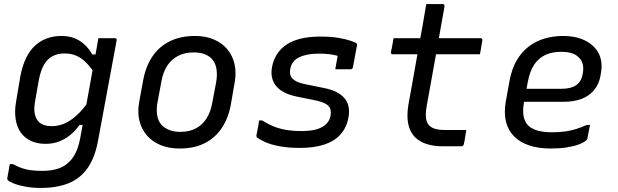

<svg xmlns="http://www.w3.org/2000/svg" viewBox="-20 -720 3040 945"><path d="M282 -543Q319 -543 347.5 -531.5Q376 -520 397.5 -499.5Q419 -479 434 -452H464L446 -359Q411 -412 376.5 -434.5Q342 -457 298 -457Q265 -457 239.5 -444Q214 -431 197.5 -403Q181 -375 172 -331L153 -223Q146 -186 151 -161Q156 -136 170 -121Q181 -110 197.5 -104.5Q214 -99 234 -99Q266 -99 296 -111.5Q326 -124 356 -151Q386 -178 418 -223L398 -105H371Q352 -77 327 -56.5Q302 -36 271.5 -24Q241 -12 204 -12Q163 -12 132 -26.5Q101 -41 82 -68Q63 -95 57 -133.5Q51 -172 59 -219L80 -344Q90 -396 108 -433.5Q126 -471 152 -495Q178 -519 210.5 -531Q243 -543 282 -543ZM464 -532Q485 -532 505 -532Q525 -532 545 -532Q549 -532 551 -530.5Q553 -529 554 -527Q555 -525 554 -521Q542 -454 530.5 -394Q519 -334 508.5 -275.5Q498 -217 486.5 -156.5Q475 -96 463 -30Q448 54 412 106Q376 158 318.5 181.5Q261 205 181 205Q139 205 104.5 198.5Q70 192 47.5 183Q25 174 18 166Q17 164 16 162Q15 160 16 156Q19 139 22 123Q25 107 28 88H44Q66 100 87.5 107.5Q109 115 133.5 118Q158 121 188 121Q231 121 264.5 110.5Q298 100 321 76Q335 63 345 46Q355 29 362.5 7.5Q370 -14 375 -41Q388 -111 398.5 -170Q409 -229 420 -287.5Q431 -346 443 -416Q447 -435 450.5 -454.5Q454 -474 457.5 -493Q461 -512 464 -532Z M940 -543Q992 -543 1032 -526Q1072 -509 1098 -478.5Q1124 -448 1134 -406Q1144 -364 1135 -314L1117 -210Q1105 -140 1072 -90.5Q1039 -41 987 -15Q935 11 864 11Q811 11 770 -6Q729 -23 702.5 -54Q676 -85 666 -126.5Q656 -168 665 -218L684 -322Q697 -393 730 -442Q763 -491 816 -517Q869 -543 940 -543ZM933 -462Q889 -462 856.5 -445Q824 -428 803.5 -397Q783 -366 775 -322L755 -215Q749 -184 753.5 -153.5Q758 -123 778 -102Q793 -88 815 -79.5Q837 -71 868 -71Q912 -71 944 -88Q976 -105 996 -136.5Q1016 -168 1024 -210L1044 -316Q1050 -349 1045.5 -380Q1041 -411 1021 -432Q1007 -446 985.5 -454Q964 -462 933 -462Z M1557 -540Q1609 -540 1646.5 -533.5Q1684 -527 1707 -519Q1730 -511 1735 -506Q1737 -504 1737.5 -501.5Q1738 -499 1737 -496L1717 -389Q1716 -384 1713 -381.5Q1710 -379 1705 -379Q1686 -379 1667.5 -379Q1649 -379 1630 -379L1632 -389Q1634 -404 1637 -418Q1640 -432 1642 -445Q1622 -451 1599.5 -453.5Q1577 -456 1548 -456Q1517 -456 1492.5 -451Q1468 -446 1450.5 -437Q1433 -428 1422.5 -414Q1412 -400 1409 -382Q1405 -363 1410 -348.5Q1415 -334 1431.5 -323.5Q1448 -313 1480 -306L1569 -288Q1623 -278 1653 -257Q1683 -236 1692.5 -207Q1702 -178 1695 -141Q1686 -92 1656 -58.5Q1626 -25 1576 -8.5Q1526 8 1456 8Q1398 8 1354 -0.5Q1310 -9 1282.5 -22Q1255 -35 1244 -44Q1243 -46 1242.5 -48Q1242 -50 1242 -53Q1246 -75 1249.5 -92Q1253 -109 1255 -127H1271Q1297 -110 1325 -98.5Q1353 -87 1386.5 -81Q1420 -75 1465 -75Q1512 -75 1541.5 -84.5Q1571 -94 1587 -111Q1603 -128 1607 -150Q1610 -170 1605.5 -184.5Q1601 -199 1582 -209.5Q1563 -220 1527 -227L1439 -245Q1391 -255 1362 -275.5Q1333 -296 1322.5 -325.5Q1312 -355 1319 -391Q1326 -427 1344.5 -455Q1363 -483 1392.5 -502Q1422 -521 1463 -530.5Q1504 -540 1557 -540Z M1917 -532H2345Q2350 -532 2352.5 -529Q2355 -526 2354 -521Q2352 -509 2350 -498Q2348 -487 2346.5 -476Q2345 -465 2342 -453H1913Q1912 -453 1909.5 -453.5Q1907 -454 1906 -455.5Q1905 -457 1904.5 -459Q1904 -461 1904 -464Q1907 -476 1909 -487Q1911 -498 1913 -509Q1915 -520 1917 -532ZM2275 -80Q2272 -63 2269.5 -45.5Q2267 -28 2263 -11Q2262 -5 2258.5 -2.5Q2255 0 2250 0Q2247 0 2236.5 0Q2226 0 2211.5 0Q2197 0 2183 0Q2169 0 2158 0Q2115 0 2080 -11Q2045 -22 2021.5 -46Q1998 -70 1989.5 -109Q1981 -148 1990 -204Q1999 -254 2008 -303.5Q2017 -353 2025.5 -402Q2034 -451 2043 -500.5Q2052 -550 2061 -600Q2065 -625 2069.5 -650Q2074 -675 2078 -700Q2099 -700 2119 -700Q2139 -700 2159 -700Q2162 -700 2164 -698.5Q2166 -697 2167 -694.5Q2168 -692 2168 -689Q2157 -629 2146.5 -568.5Q2136 -508 2125 -447Q2114 -386 2103 -325Q2092 -264 2081 -203Q2074 -166 2076.5 -141Q2079 -116 2093 -102Q2105 -90 2125 -85Q2145 -80 2174 -80Q2187 -80 2202.5 -80Q2218 -80 2233 -80Q2248 -80 2261 -80Z M2751 -543Q2802 -543 2840 -529Q2878 -515 2902.5 -490.5Q2927 -466 2936 -433Q2945 -400 2938 -363L2936 -349Q2928 -305 2903.5 -276Q2879 -247 2841.5 -233Q2804 -219 2752 -219Q2728 -219 2695 -219Q2662 -219 2623.5 -219Q2585 -219 2545 -219L2508 -213L2517 -283Q2561 -283 2600.5 -283Q2640 -283 2676 -283Q2712 -283 2745 -283Q2790 -283 2816 -301Q2842 -319 2848 -357Q2853 -382 2848.5 -402.5Q2844 -423 2829 -437Q2816 -451 2794.5 -458Q2773 -465 2741 -465Q2698 -465 2665 -450Q2632 -435 2610 -403Q2588 -371 2578 -318L2558 -210Q2552 -175 2557 -148.5Q2562 -122 2578 -104Q2596 -86 2625 -77.5Q2654 -69 2697 -69Q2734 -69 2762 -73Q2790 -77 2815.5 -85Q2841 -93 2868 -105H2884Q2881 -89 2877.5 -72Q2874 -55 2871 -38Q2870 -36 2869 -34Q2868 -32 2866 -30Q2855 -19 2830 -9.5Q2805 0 2769.5 5.5Q2734 11 2691 11Q2631 11 2585.5 -4Q2540 -19 2510.5 -48.5Q2481 -78 2470.5 -120.5Q2460 -163 2469 -218L2488 -323Q2499 -382 2523.5 -423.5Q2548 -465 2583 -491.5Q2618 -518 2661 -530.5Q2704 -543 2751 -543Z"/></svg>

Font: Rec Mono Linear
Style: Italic
Weight: 400
Italic angle: -10°
Monospace: yes
Version: Version 1.085; ttfautohint (v1.8.4.7-5d5b)